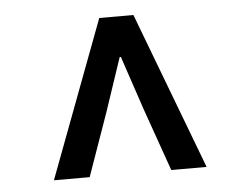

<svg xmlns="http://www.w3.org/2000/svg" viewBox="-38 -712 569 476"><g transform="rotate(-5 246.5 -474.5)"><path d="M78 -279 225 -670H310L458 -279H370L315 -435L270 -569H267L222 -435L167 -279Z"/></g></svg>

Font: Source Sans 3 SemiBold
Style: Italic
Weight: 600
Italic angle: -11°
Designer: Paul D. Hunt
Foundry: Adobe
Version: Version 3.046;hotconv 1.0.118;makeotfexe 2.5.65603